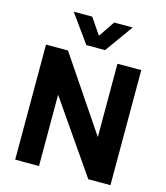

<svg xmlns="http://www.w3.org/2000/svg" viewBox="-139 -1088 1034 1193"><g transform="rotate(15 378.5 -491.0)"><path d="M225.2 0H72V-740H213.4L556.8 -231L531.6 -225.2V-740H684.8V0H542.2L199.4 -496L225.2 -503.2ZM435.4 -802H314.8L185.4 -982.2H304.4L400.6 -841.2L349.8 -840.6L445.8 -982.2H564.8Z"/></g></svg>

Font: Be Vietnam Pro Variable Thin
Style: Regular
Weight: 100
Designer: Lam Bao, Tony Le, Vietanh Nguyen
Foundry: Yellow Type Foundry
Version: Version 1.002